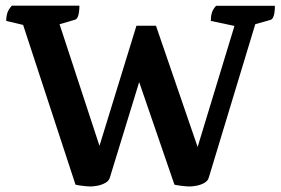

<svg xmlns="http://www.w3.org/2000/svg" viewBox="-20 -662 1016 694"><path d="M307.3 12Q297.5 12 280.3 10Q263.1 8 252.9 5.5L55.1 -597.7L89.7 -565.7L2.5 -586.4Q2.5 -603.1 6.8 -615.9Q11 -628.7 22.9 -641.5H267Q267 -619.7 263 -606.2Q259 -592.7 251 -590.7L173.7 -568.1L186 -602.7L348.6 -107.3H331.1L473.2 -569.1H543.7L702.4 -107.3H687.2L836.4 -597.7L836.5 -566.3L742 -586.4Q742 -603.1 745.7 -615.6Q749.4 -628.1 760.9 -641H973.6Q973.6 -619.1 969.6 -605.6Q965.6 -592.1 957.6 -590.1L884.1 -569.2L911.1 -602.2L734.5 -19.5Q731 -7.7 718.1 -0.6Q705.1 6.5 690.2 9.3Q675.2 12 664.9 12Q655.2 12 637.9 10Q620.7 8 610.5 5.5L462.7 -424.5H501.2L376.9 -19.5Q373.4 -7.7 360.2 -0.6Q347 6.5 332.3 9.3Q317.6 12 307.3 12Z"/></svg>

Font: Petrona
Style: Regular
Weight: 400
Designer: Ringo R. Seeber
Foundry: Ringo R. Seeber
Version: Version 2.001; ttfautohint (v1.8.3)